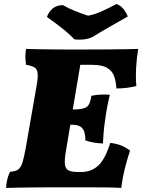

<svg xmlns="http://www.w3.org/2000/svg" viewBox="-20 -919 698 942"><path d="M10 3Q11 -17 15 -36Q19 -55 29 -76Q55 -78 68.5 -87Q82 -96 90 -121Q98 -146 107 -197L160 -501Q167 -541 164.5 -561Q162 -581 148 -589Q134 -597 108 -601Q105 -620 104.5 -638.5Q104 -657 108 -679Q132 -678 167.5 -677.5Q203 -677 242 -676.5Q281 -676 317 -676Q353 -676 378 -676Q452 -676 504 -676.5Q556 -677 593 -677.5Q630 -678 658 -679Q651 -638 648 -590Q645 -542 649 -497Q603 -485 551 -485Q549 -520 539.5 -546Q530 -572 505 -586.5Q480 -601 430 -601H374L337 -382H343Q388 -382 405.5 -394.5Q423 -407 428 -449Q472 -458 519 -454Q512 -426 506 -394.5Q500 -363 495 -325Q491 -298 488.5 -269.5Q486 -241 485 -215Q461 -216 440 -219.5Q419 -223 399 -230Q399 -250 395 -267.5Q391 -285 377 -296Q363 -307 333 -307H325L304 -182Q296 -136 298.5 -113Q301 -90 317 -82.5Q333 -75 363 -75H377Q428 -75 462 -106.5Q496 -138 521 -218Q552 -214 574 -205.5Q596 -197 618 -180Q606 -145 593.5 -96Q581 -47 575 3Q545 1 499 0.5Q453 0 403 0Q353 0 310 0Q284 0 243 0Q202 0 157.5 0.5Q113 1 73.5 1.5Q34 2 10 3ZM345 -726Q314 -758 279 -785Q244 -812 210 -836Q220 -862 238.5 -877.5Q257 -893 288 -894Q314 -879 346 -866Q378 -853 412 -842Q446 -848 484.5 -866Q523 -884 551 -899Q571 -893 585.5 -875Q600 -857 607 -838Q562 -813 516 -786.5Q470 -760 435 -738Q398 -720 345 -726Z"/></svg>

Font: Vollkorn Black
Style: Italic
Weight: 900
Italic angle: -11°
Designer: Friedrich Althausen
Foundry: Friedrich Althausen
Version: Version 5.000; ttfautohint (v1.8.3)